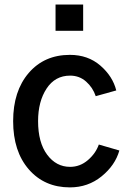

<svg xmlns="http://www.w3.org/2000/svg" viewBox="-20 -811 568 849"><path d="M225.6 -674.8V-791H347.7V-674.8ZM38.1 -275.4Q38.1 -408.2 106.9 -488.3Q175.8 -568.4 289.1 -568.4Q369.1 -568.4 423.8 -521Q478.5 -473.6 494.1 -411.1L403.3 -385.7Q390.6 -423.8 360.8 -450.2Q331.1 -476.6 290 -476.6Q223.6 -476.6 186 -419.4Q148.4 -362.3 148.4 -275.4Q148.4 -180.7 188.5 -127Q228.5 -73.2 290 -73.2Q334 -73.2 368.7 -103Q403.3 -132.8 417 -171.9L507.8 -145.5Q489.3 -80.1 429.2 -31.2Q369.1 17.6 289.1 17.6Q176.8 17.6 107.4 -62Q38.1 -141.6 38.1 -275.4Z"/></svg>

Font: Gothic A1 SemiBold
Style: Regular
Weight: 600
Version: Version 2.50